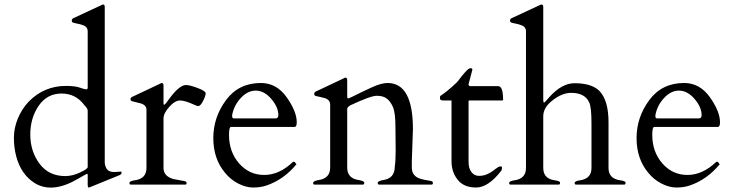

<svg xmlns="http://www.w3.org/2000/svg" viewBox="-20 -823 3278 856"><path d="M371 -431V-683Q371 -704 349 -711Q339 -715 327.5 -717Q316 -719 309.5 -721Q303 -723 301.5 -725Q300 -727 300 -732.5Q300 -738 307 -742L432 -800Q437 -803 439 -803Q447 -803 447 -792V-96Q450 -75 459.5 -65.5Q469 -56 491 -56L520 -58Q522 -58 522 -52.5Q522 -47 515 -43L385 10Q379 13 375 13Q371 13 371 1V-43Q371 -48 369 -48Q365 -48 328 -26Q214 41 136 -6Q74 -44 52 -127Q42 -166 42 -209Q42 -252 59.5 -294.5Q77 -337 108 -370Q177 -440 274 -440Q314 -440 335.5 -432.5Q357 -425 362 -425Q367 -425 368 -425Q369 -425 371 -431ZM271 -38Q303 -38 337 -54Q371 -70 371 -78V-330Q371 -339 358 -352Q319 -406 254.5 -406Q190 -406 152.5 -351.5Q115 -297 115 -223Q115 -149 156 -93.5Q197 -38 271 -38Z M863 -350Q857 -351 846 -356Q805 -375 782.5 -375Q760 -375 734.5 -346.5Q709 -318 709 -295V-74Q709 -38 752 -25Q770 -21 786.5 -18.5Q803 -16 807.5 -14Q812 -12 812 -6.5Q812 -1 807 0H562Q557 -1 557 -7Q557 -16 580 -19Q633 -26 633 -74V-333Q633 -353 611 -361Q601 -364 589.5 -366.5Q578 -369 571.5 -371Q565 -373 563.5 -374.5Q562 -376 562 -381.5Q562 -387 569 -391L694 -450Q699 -453 701 -453Q709 -453 709 -441V-362Q709 -356 712 -356Q716 -356 732 -379Q779 -444 809 -444Q826 -444 861.5 -430.5Q897 -417 897 -407Q897 -396 885.5 -373Q874 -350 863 -350Z M1010 -257Q1001 -257 1001 -222Q1001 -146 1046 -94.5Q1091 -43 1158 -43Q1225 -43 1286 -101Q1287 -102 1289 -102H1291Q1294 -102 1296.5 -97.5Q1299 -93 1302 -91Q1245 -22 1168 4Q1142 13 1109 13Q1076 13 1041.5 -5Q1007 -23 983 -53Q931 -115 931 -207.5Q931 -300 987.5 -376.5Q1044 -453 1143 -453Q1213 -453 1258 -389.5Q1303 -326 1303 -278Q1303 -257 1293 -257ZM1015 -304Q1015 -295 1024 -295H1208Q1221 -295 1221 -310Q1221 -345 1189.5 -382Q1158 -419 1120 -419Q1084 -419 1053.5 -386Q1023 -353 1015 -310Z M1744 -154 1743 -257Q1743 -320 1732 -345.5Q1721 -371 1704.5 -383.5Q1688 -396 1660 -396Q1632 -396 1541 -353Q1529 -345 1528 -339V-76Q1528 -27 1581 -20Q1604 -16 1604 -8.5Q1604 -1 1599 0H1381Q1376 -1 1376 -7Q1376 -16 1399 -20Q1452 -27 1452 -76V-356Q1452 -377 1430 -385Q1420 -388 1408.5 -390.5Q1397 -393 1390.5 -394.5Q1384 -396 1382.5 -398Q1381 -400 1381 -405.5Q1381 -411 1388 -415L1513 -474Q1518 -477 1520 -477Q1528 -477 1528 -465V-389Q1530 -384 1532 -384Q1535 -384 1553 -393Q1595 -414 1637.5 -433.5Q1680 -453 1708 -453Q1821 -453 1821 -247L1816 -104V-76Q1816 -38 1854 -26Q1871 -21 1885.5 -19Q1900 -17 1905 -15Q1910 -13 1910 -7Q1910 -1 1905 0H1669Q1664 -1 1664 -7Q1664 -16 1687 -20Q1740 -27 1740 -80Q1744 -104 1744 -154Z M2072 -375Q2069 -375 2069 -371V-102Q2069 -72 2082 -55.5Q2095 -39 2115 -39Q2135 -39 2150 -45.5Q2165 -52 2176 -60Q2187 -68 2195.5 -74.5Q2204 -81 2211 -81Q2218 -81 2218 -78Q2218 -66 2215 -62Q2157 13 2102.5 13Q2048 13 2020.5 -21.5Q1993 -56 1993 -104V-375H1956Q1942 -375 1941.5 -384Q1941 -393 1944 -396Q1970 -412 2016 -455Q2021 -460 2029 -471Q2037 -482 2053 -500.5Q2069 -519 2077.5 -519Q2086 -519 2086 -512Q2086 -511 2069 -448Q2069 -439 2077 -439H2201Q2223 -439 2223 -378Q2223 -375 2219 -375Z M2402 -378Q2402 -366 2405 -366Q2408 -366 2409.5 -368Q2411 -370 2430 -391Q2485 -452 2542 -452Q2616 -452 2651 -419Q2693 -377 2693 -278V-74Q2693 -26 2746 -19Q2769 -16 2769 -8.5Q2769 -1 2764 0H2547Q2542 -1 2542 -7Q2542 -16 2565 -19Q2617 -26 2617 -74V-273Q2617 -345 2607 -366Q2588 -409 2526 -409Q2487 -409 2444.5 -376.5Q2402 -344 2402 -305V-74Q2402 -26 2454 -19Q2477 -16 2477 -8.5Q2477 -1 2472 0H2255Q2250 -1 2250 -7Q2250 -16 2273 -19Q2325 -26 2325 -74V-683Q2325 -704 2303 -711Q2293 -715 2282 -717Q2271 -719 2264 -721Q2257 -723 2255.5 -725Q2254 -727 2254 -732.5Q2254 -738 2261 -742L2386 -800Q2392 -803 2393 -803Q2402 -803 2402 -792Z M2897 -257Q2888 -257 2888 -222Q2888 -146 2933 -94.5Q2978 -43 3045 -43Q3112 -43 3173 -101Q3174 -102 3176 -102H3178Q3181 -102 3183.5 -97.5Q3186 -93 3189 -91Q3132 -22 3055 4Q3029 13 2996 13Q2963 13 2928.5 -5Q2894 -23 2870 -53Q2818 -115 2818 -207.5Q2818 -300 2874.5 -376.5Q2931 -453 3030 -453Q3100 -453 3145 -389.5Q3190 -326 3190 -278Q3190 -257 3180 -257ZM2902 -304Q2902 -295 2911 -295H3095Q3108 -295 3108 -310Q3108 -345 3076.5 -382Q3045 -419 3007 -419Q2971 -419 2940.5 -386Q2910 -353 2902 -310Z"/></svg>

Font: Cardo
Style: Regular
Weight: 400
Designer: David J. Perry
Foundry: David J. Perry
Version: Version 1.0451